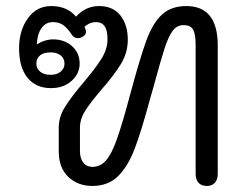

<svg xmlns="http://www.w3.org/2000/svg" viewBox="-20 -604 812 634"><path d="M174 -104V-183Q174 -218 195 -251.5Q216 -285 256 -332Q295 -378 315 -410Q335 -442 335 -474Q335 -504 325.5 -517.5Q316 -531 297 -531Q285 -531 274.5 -526Q264 -521 259 -515L262 -508Q264 -502 264 -499Q264 -488 250 -481Q243 -478 236 -478Q224 -478 216 -491Q203 -511 189 -521Q175 -531 155 -531Q130 -531 116 -509.5Q102 -488 102 -457Q113 -465 127.5 -469.5Q142 -474 155 -474Q193 -474 218 -451.5Q243 -429 243 -394Q243 -361 216.5 -337Q190 -313 148 -313Q99 -313 71 -347Q43 -381 43 -445Q43 -503 72 -543.5Q101 -584 149 -584Q202 -584 231 -549Q263 -584 307 -584Q353 -584 377.5 -553Q402 -522 402 -473Q402 -430 379.5 -393Q357 -356 315 -308Q279 -266 261.5 -238.5Q244 -211 244 -183V-105Q244 -81 255 -67Q266 -53 285 -53Q311 -53 329.5 -73.5Q348 -94 365.5 -143Q383 -192 409 -289Q442 -412 463 -469.5Q484 -527 514.5 -555.5Q545 -584 595 -584Q699 -584 699 -454V-30Q699 -11 689.5 -0.5Q680 10 663 10Q645 10 635.5 -0.5Q626 -11 626 -30V-456Q626 -490 618 -505.5Q610 -521 586 -521Q564 -521 550 -502Q536 -483 523.5 -444.5Q511 -406 486 -314L476 -279Q446 -168 424 -111Q402 -54 369.5 -22Q337 10 285 10Q237 10 205.5 -20Q174 -50 174 -104ZM193 -394Q193 -411 180.5 -421Q168 -431 147 -431Q124 -431 112 -421Q100 -411 100 -394Q100 -378 112.5 -367.5Q125 -357 147 -357Q168 -357 180.5 -367.5Q193 -378 193 -394Z"/></svg>

Font: Kodchasan
Style: Regular
Weight: 400
Version: Version 1.000; ttfautohint (v1.6)